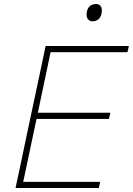

<svg xmlns="http://www.w3.org/2000/svg" viewBox="-20 -944 667 964"><path d="M58 0Q71 -61 83 -117Q94.5 -173 108.5 -238.5L158 -472Q172.5 -539.5 184.5 -596.2Q196.5 -653 209 -713H627L620 -682H234Q223 -629.5 212.5 -579.5Q202 -529.5 190 -473L170 -378H534L527 -347H163.5L141 -241Q129 -184.5 118.5 -134Q107.5 -83.5 96.5 -31H483L476 0ZM444 -837Q428.5 -837 420 -850Q414.5 -858.5 414.5 -870.5Q414.5 -876.5 416 -884Q420.5 -906.5 433.5 -915.2Q446.5 -924 462 -924Q478.5 -924 486.5 -911.5Q491.5 -903.5 491.5 -891.5Q491.5 -885 490 -877Q485.5 -856 473.5 -846.5Q461.5 -837 444 -837Z"/></svg>

Font: Heraclito Thin
Style: Italic
Weight: 100
Italic angle: -12°
Designer: Kostas Bartsokas (font) & Cristiano Sobral (main changes)
Foundry: Kostas Bartsokas (font) & Cristiano Sobral (main changes)
Version: Version 1.00;July 8, 2020;FontCreator 13.0.0.2655 64-bit